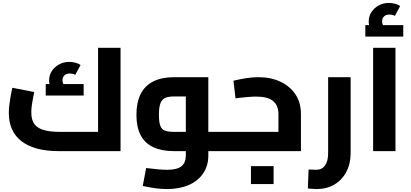

<svg xmlns="http://www.w3.org/2000/svg" viewBox="-20 -1028 2798 1306"><path d="M380 0Q215 0 127.5 -66.5Q40 -133 40 -260Q40 -284 43 -310Q46 -336 50 -360Q54 -384 58 -402.5Q62 -421 64 -431L213 -402Q210 -387 205 -363Q200 -339 196.5 -312.5Q193 -286 193 -262Q193 -210 216 -181.5Q239 -153 282.5 -142Q326 -131 389 -131H740L647 -54V-703H800V0ZM355 -388Q335 -412 324.5 -434Q314 -456 314 -480Q314 -517 333 -545.5Q352 -574 383 -590.5Q414 -607 451 -607Q472 -607 493 -601.5Q514 -596 528 -586L492 -519Q483 -524 473.5 -526Q464 -528 455 -528Q431 -528 418 -515Q405 -502 405 -482Q405 -470 410 -459Q415 -448 425 -437ZM291 -378V-456H549V-378Z M1397 0V-131H1501V0ZM1116 258Q1078 258 1037 252.5Q996 247 951 237L974 115Q1023 121 1057.5 124Q1092 127 1116 127Q1184 127 1214 103Q1244 79 1244 30V-394L1275 -372H1164Q1130 -372 1107 -363.5Q1084 -355 1072.5 -328.5Q1061 -302 1061 -247Q1061 -196 1071 -171Q1081 -146 1104 -138.5Q1127 -131 1164 -131H1244V0H1164Q1080 0 1022.5 -27Q965 -54 936.5 -109Q908 -164 908 -247Q908 -331 936.5 -388Q965 -445 1022.5 -474Q1080 -503 1164 -503H1397V30Q1397 100 1362 151.5Q1327 203 1264 230.5Q1201 258 1116 258ZM1501 0V-131Q1513 -131 1517 -113.5Q1521 -96 1521 -66Q1521 -36 1517 -18Q1513 0 1501 0Z M1501 0V-131H1927L1874 -90V-252Q1874 -310 1838 -340.5Q1802 -371 1722 -371Q1700 -371 1663 -368Q1626 -365 1582 -359L1568 -479Q1610 -489 1653.5 -496Q1697 -503 1738 -503Q1822 -503 1887 -472.5Q1952 -442 1989.5 -386.5Q2027 -331 2027 -252V0ZM1501 0Q1490 0 1485.5 -18Q1481 -36 1481 -66Q1481 -96 1485.5 -113.5Q1490 -131 1501 -131ZM1687 224V102H1841V224Z M2134 258Q2123 258 2107 256.5Q2091 255 2074 254L2079 125Q2095 125 2110 126Q2125 127 2132 127Q2169 127 2190.5 98Q2212 69 2212 14V-503H2365V14Q2365 85 2336 140.5Q2307 196 2255 227Q2203 258 2134 258Z M2518 0V-703H2670V0ZM2529 -789Q2509 -813 2498.5 -835Q2488 -857 2488 -881Q2488 -918 2507 -946.5Q2526 -975 2557 -991.5Q2588 -1008 2625 -1008Q2646 -1008 2667 -1002.5Q2688 -997 2702 -987L2666 -920Q2657 -925 2647.5 -927Q2638 -929 2629 -929Q2605 -929 2592 -916Q2579 -903 2579 -883Q2579 -871 2584 -860Q2589 -849 2599 -838ZM2465 -779V-857H2723V-779Z"/></svg>

Font: Cairo ExtraBold
Style: Regular
Weight: 800
Designer: Mohamed Gaber, Accademia di Belle Arti di Urbino
Foundry: Kief Type Foundry, Accademia di Belle Arti di Urbino
Version: Version 3.117